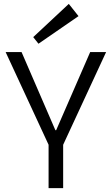

<svg xmlns="http://www.w3.org/2000/svg" viewBox="-20 -968 575 988"><path d="M9 -700H91L265 -298H269L444 -700H526L305 -223H230ZM230 -267H305V0H230ZM384 -885 178 -743 151 -777 334 -948Z"/></svg>

Font: Pathway Extreme 8pt Thin Light
Style: Regular
Weight: 300
Version: Version 1.001;gftools[0.9.26]